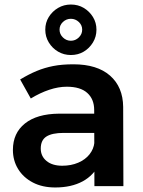

<svg xmlns="http://www.w3.org/2000/svg" viewBox="-20 -822 630 848"><path d="M261 -235Q210 -235 185 -219Q160 -203 160 -166Q160 -132 185.5 -111Q211 -90 255 -90Q294 -90 325.5 -103.5Q357 -117 375.5 -140.5Q394 -164 397 -193L419 -100Q395 -48 345 -21Q295 6 224 6Q167 6 125 -16Q83 -38 60 -75.5Q37 -113 37 -160Q37 -234 90 -276.5Q143 -319 240 -320H411V-235ZM396 -336Q396 -384 365.5 -411.5Q335 -439 275 -439Q238 -439 197.5 -425.5Q157 -412 116 -387L69 -471Q107 -494 142 -508.5Q177 -523 215.5 -530.5Q254 -538 304 -538Q409 -538 466 -488Q523 -438 524 -350L525 0H397ZM293 -802Q325 -802 350 -787Q375 -772 390.5 -747Q406 -722 406 -691Q406 -660 390.5 -634.5Q375 -609 350 -594Q325 -579 293 -579Q262 -579 236.5 -594Q211 -609 195.5 -634.5Q180 -660 180 -691Q180 -722 195.5 -747Q211 -772 236.5 -787Q262 -802 293 -802ZM293 -739Q273 -739 258 -725Q243 -711 243 -691Q243 -671 258 -656.5Q273 -642 293 -642Q313 -642 328 -656.5Q343 -671 343 -691Q343 -711 328 -725Q313 -739 293 -739Z"/></svg>

Font: Alexandria Medium
Style: Regular
Weight: 500
Designer: Mohamed Gaber
Foundry: Kief Type Foundry
Version: Version 5.100